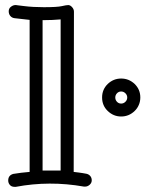

<svg xmlns="http://www.w3.org/2000/svg" viewBox="-20 -725 623 753"><path d="M217.8 -648.9Q186 -646 150.9 -646H147V-56.2H217.8ZM96.2 -647 36.1 -653.8Q26.4 -655.3 20.3 -662.6Q14.2 -669.9 14.2 -680.9Q14.2 -691.9 22.9 -698.5Q31.7 -705.1 40 -705.1H43Q43.5 -705.1 51.8 -703.9Q60.1 -702.6 74.2 -701.2Q109.4 -696.8 151.9 -696.8Q204.1 -696.8 222.2 -700.9Q240.2 -705.1 247.8 -705.1Q255.4 -705.1 262.7 -697Q270 -689 270 -679.2L269 -50.8Q282.7 -49.3 290.8 -48.1Q298.8 -46.9 304.4 -46.1Q310.1 -45.4 319.1 -43.5Q328.1 -41.5 334 -34.7Q339.8 -27.8 339.8 -17.8Q339.8 -7.8 331.8 -0.5Q323.7 6.8 314 6.8H309.1Q173.8 -17.1 42 7.8H37.1Q24.9 7.8 18.6 0.2Q12.2 -7.3 12.2 -17.1Q12.2 -37.6 32.2 -43Q61.5 -47.9 96.2 -50.8ZM455.1 -366.2Q445.3 -366.2 438.7 -359.1Q432.1 -352.1 432.1 -342.5Q432.1 -333 438.7 -325.9Q445.3 -318.8 455.1 -318.8Q464.8 -318.8 471.9 -325.9Q479 -333 479 -342.5Q479 -352.1 471.9 -359.1Q464.8 -366.2 455.1 -366.2ZM530.3 -342.8Q530.3 -327.1 524.4 -313.5Q518.6 -299.8 508.3 -290Q485.8 -268.1 455.1 -268.1Q424.8 -268.1 402.3 -290Q380.4 -311 380.4 -342.8Q380.4 -374 402.3 -395.5Q424.8 -417 455.1 -417Q485.8 -417 508.3 -395.5Q530.3 -374 530.3 -342.8Z"/></svg>

Font: Ribeye Marrow
Style: Regular
Weight: 400
Designer: Astigmatic (AOETI)
Foundry: Astigmatic (AOETI)
Version: Version 1.000